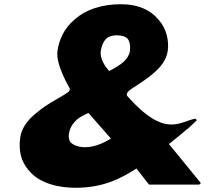

<svg xmlns="http://www.w3.org/2000/svg" viewBox="-20 -867 1012 909"><path d="M505 -211C485 -199 436 -170 383 -170C357 -170 331 -177 314 -193C307 -202 304 -216 306 -232C310 -261 325 -283 343 -300C369 -321 399 -332 399 -332ZM532 -700C557 -700 574 -694 585 -683C595 -668 598 -648 595 -625C592 -606 581 -589 564 -573C546 -558 520 -542 497 -531L493 -535C478 -552 452 -590 457 -625C460 -648 469 -670 484 -685C496 -694 512 -700 532 -700ZM582 -413C578 -420 581 -428 590 -437C615 -457 664 -483 704 -518L712 -525C743 -552 768 -585 774 -625C781 -676 768 -730 733 -771L732 -772L726 -779C691 -819 635 -847 553 -847C460 -847 386 -821 336 -777L328 -770C286 -733 260 -683 252 -625C243 -560 309 -451 309 -451C312 -445 311 -439 304 -432C275 -409 204 -378 152 -332L150 -330L141 -323C108 -294 82 -259 76 -217C66 -149 83 -100 113 -64L114 -63L120 -56C171 3 261 22 337 22C464 22 546 -18 626 -69L680 0L686 7H923L931 0L780 -185C817 -214 846 -239 865 -255C866 -256 866 -255 867 -256L875 -263C902 -287 912 -298 912 -298L906 -305C833 -295 765 -206 582 -413Z"/></svg>

Font: Hussar Woodtype
Style: BlkObl
Weight: 900
Foundry: Cannot Into Space Fonts
Version: Version 1.07